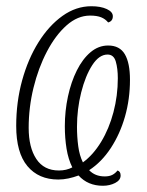

<svg xmlns="http://www.w3.org/2000/svg" viewBox="-20 -566 472 616"><path d="M310 30Q262 30 232 -3Q216 3 199.5 6.5Q183 10 167 10Q104 10 68 -33Q32 -76 32 -162Q32 -239 51 -308Q70 -377 103.5 -430.5Q137 -484 180.5 -515Q224 -546 273 -546Q303 -546 322.5 -537Q342 -528 342 -514Q342 -498 327 -494Q318 -505 304.5 -510.5Q291 -516 269 -516Q229 -516 193.5 -484.5Q158 -453 130.5 -400.5Q103 -348 87.5 -284.5Q72 -221 72 -156Q72 -93 96.5 -56Q121 -19 169 -19Q193 -19 212 -29Q199 -55 193.5 -89Q188 -123 188 -161Q188 -210 198 -256.5Q208 -303 226.5 -340Q245 -377 270.5 -398.5Q296 -420 327 -420Q364 -420 380.5 -392Q397 -364 397 -310Q397 -248 381 -192Q365 -136 335.5 -91Q306 -46 266 -20Q285 0 316 0Q331 0 340.5 -5Q350 -10 357 -19Q367 -16 367 -3Q367 12 349.5 21Q332 30 310 30ZM246 -45Q279 -69 304.5 -111Q330 -153 344 -206Q358 -259 358 -315Q358 -346 351.5 -368.5Q345 -391 325 -391Q298 -391 276 -357Q254 -323 240.5 -269.5Q227 -216 227 -159Q227 -127 231 -97Q235 -67 246 -45Z"/></svg>

Font: Noto Serif ExtraCondensed ExtraLight
Style: Italic
Weight: 200
Width: 2
Italic angle: -12°
Designer: Monotype Design Team
Foundry: Monotype Imaging Inc.
Version: Version 2.014; ttfautohint (v1.8.4.7-5d5b)